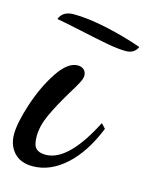

<svg xmlns="http://www.w3.org/2000/svg" viewBox="-96 -563 510 651"><g transform="rotate(15 159.0 -237.0)"><path d="M-8 -59Q-8 -99 14.5 -167.5Q37 -236 71.5 -288Q106 -340 141 -340Q154 -340 162.5 -332.5Q171 -325 171 -311Q171 -302 163 -286.5Q155 -271 137 -242Q105 -189 86.5 -148.5Q68 -108 68 -72Q68 -41 79 -30Q90 -19 113 -19Q192 -19 270 -172L285 -156Q250 -68 196 -19Q142 30 80 30Q38 30 15 5Q-8 -20 -8 -59ZM118 -457Q48 -472 33 -474Q44 -504 83 -504Q133 -504 200 -489.5Q267 -475 326 -454Q314 -429 285 -429Q259 -429 220.5 -436Q182 -443 118 -457Z"/></g></svg>

Font: Dancing Script
Style: Bold
Weight: 700
Designer: Pablo Impallari
Foundry: Pablo Impallari
Version: Version 2.000